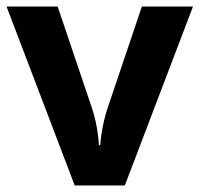

<svg xmlns="http://www.w3.org/2000/svg" viewBox="-20 -566 609 586"><path d="M208 0 0 -546H156L261 -235Q267 -217 271.5 -197Q276 -177 278.5 -158Q281 -139 282 -123H286Q287 -140 290 -159Q293 -178 297.5 -197.5Q302 -217 308 -235L413 -546H569L361 0Z"/></svg>

Font: Noto Sans Lisu
Style: Regular
Weight: 400
Designer: Monotype Design Team. David Williams.
Foundry: Monotype Imaging Inc.
Version: Version 2.102